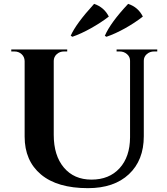

<svg xmlns="http://www.w3.org/2000/svg" viewBox="-20 -955 861 989"><path d="M353 -765.6 344.2 -771Q371.1 -832.5 464.8 -935.1Q516.6 -917.5 540.5 -869.6Q500 -838.4 449 -809.8Q397.9 -781.2 353 -765.6ZM528.3 -765.6 520 -770.5Q548.8 -837.9 640.1 -935.1Q691.9 -918 715.8 -869.6Q675.3 -837.9 624.3 -809.3Q573.2 -780.8 528.3 -765.6ZM580.6 -700.2H790V-689.9H773.4Q752 -689.9 736.3 -676.3Q720.7 -662.6 720.7 -642.6V-253.4Q720.7 -129.4 644 -57.6Q567.4 14.2 433.1 14.2Q274.9 14.2 190.9 -56.4Q106.9 -127 106.9 -251.5V-640.6Q106.4 -662.1 91.3 -676Q76.2 -689.9 54.2 -689.9H38.1V-700.2H326.2V-689.9H309.6Q288.1 -689.9 272.7 -676.3Q257.3 -662.6 256.8 -642.1V-260.3Q256.8 -153.8 309.1 -91.8Q361.3 -29.8 451.2 -29.8Q542.5 -29.8 595.9 -88.4Q649.4 -147 649.9 -247.6V-642.1Q649.9 -662.6 634 -676.3Q618.2 -689.9 596.7 -689.9H580.6Z"/></svg>

Font: Cinzel Decorative Bold
Style: Regular
Weight: 700
Designer: Natanael Gama
Version: Version 1.001;PS 001.001;hotconv 1.0.56;makeotf.lib2.0.21325